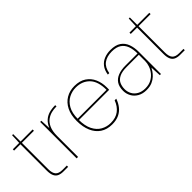

<svg xmlns="http://www.w3.org/2000/svg" viewBox="39 -1231 1870 1870"><g transform="rotate(-45 974.0 -296.0)"><path d="M231 0Q195 0 170.5 -11Q146 -22 133.5 -49Q121 -76 121 -122V-484H34V-502H122L126 -604H141V-502H307V-484H141V-122Q141 -67 162.5 -42.5Q184 -18 235 -18H294V0Z M411 0V-502H427L432 -397Q451 -441 479 -466.5Q507 -492 544.5 -503Q582 -514 630 -514V-496H621Q594 -496 561.5 -488.5Q529 -481 499 -459.5Q469 -438 450 -396.5Q431 -355 431 -287V0Z M891 12Q820 12 770.5 -21Q721 -54 695 -114.5Q669 -175 669 -256Q669 -339 698 -396.5Q727 -454 777.5 -484Q828 -514 893 -514Q967 -514 1014.5 -482Q1062 -450 1085 -397.5Q1108 -345 1108 -282Q1108 -273 1108 -265.5Q1108 -258 1107 -248H680V-266H1089Q1089 -383 1034.5 -438.5Q980 -494 893 -494Q842 -494 796 -470.5Q750 -447 720.5 -395.5Q691 -344 691 -261V-252Q691 -167 718.5 -113Q746 -59 791.5 -33.5Q837 -8 891 -8Q960 -8 1005 -42Q1050 -76 1073 -138H1095Q1080 -94 1053.5 -60Q1027 -26 987 -7Q947 12 891 12Z M1364 12Q1311 12 1273 -10Q1235 -32 1215.5 -68Q1196 -104 1196 -145Q1196 -201 1219 -235.5Q1242 -270 1285 -286.5Q1328 -303 1385 -303H1553Q1553 -362 1537 -404.5Q1521 -447 1485.5 -470.5Q1450 -494 1389 -494Q1320 -494 1277 -462Q1234 -430 1223 -362H1203Q1211 -415 1237 -448.5Q1263 -482 1302.5 -498Q1342 -514 1389 -514Q1459 -514 1499 -486.5Q1539 -459 1556 -412Q1573 -365 1573 -306V0H1557L1551 -109Q1545 -98 1532 -78Q1519 -58 1497.5 -37.5Q1476 -17 1443.5 -2.5Q1411 12 1364 12ZM1367 -8Q1415 -8 1450 -26.5Q1485 -45 1508 -74Q1531 -103 1542 -135.5Q1553 -168 1553 -197V-285H1386Q1321 -285 1284 -266.5Q1247 -248 1232.5 -216.5Q1218 -185 1218 -145Q1218 -109 1235 -77.5Q1252 -46 1286 -27Q1320 -8 1367 -8Z M1838 0Q1802 0 1777.5 -11Q1753 -22 1740.5 -49Q1728 -76 1728 -122V-484H1641V-502H1729L1733 -604H1748V-502H1914V-484H1748V-122Q1748 -67 1769.5 -42.5Q1791 -18 1842 -18H1901V0Z"/></g></svg>

Font: DM Sans 16pt Thin
Style: Regular
Weight: 250
Version: Version 4.004;gftools[0.9.30]